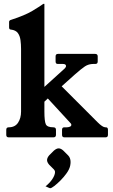

<svg xmlns="http://www.w3.org/2000/svg" viewBox="-20 -724 595 1012"><path d="M538 -53Q549 -53 549 -40V-13Q549 0 536 0H320Q307 0 307 -13V-40Q307 -53 319 -53H332Q340 -53 348 -56Q356 -59 356 -66Q356 -72 348 -79L232 -205L214 -188V-136Q214 -85 221.5 -69Q229 -53 261 -53Q275 -53 275 -40V-13Q275 0 261 0H26Q13 0 13 -13V-40Q13 -53 26 -53Q59 -53 75 -77Q91 -101 91 -136V-466Q91 -490 88 -512.5Q85 -535 74 -550Q63 -565 38 -568Q28 -568 28 -579V-609Q28 -617 40 -620Q111 -643 149.5 -666Q188 -689 206 -702Q209 -704 210 -704H212Q214 -704 214 -702V-266L321 -363Q328 -370 328 -376Q328 -387 311 -387H284Q273 -387 273 -400V-427Q273 -440 286 -440H481Q495 -440 495 -427V-400Q495 -387 483 -387H473Q447 -387 427.5 -374Q408 -361 373 -330L305 -269L494 -80Q521 -53 535 -53ZM339 95Q352 108 352 130Q352 134 351.5 139Q351 144 350 149Q346 168 331.5 188.5Q317 209 299 227Q281 245 266 256.5Q251 268 245 268Q242 268 238 266Q234 264 220 258Q243 240 256.5 219Q270 198 270 183Q270 175 264 169L239 144Q228 131 228 120Q228 108 239 95L264 70Q278 58 289 58Q301 58 314 70Z"/></svg>

Font: Young Serif
Style: Regular
Weight: 400
Designer: Bastien Sozeau
Foundry: NBR — Bastien Sozeau
Version: Version 3.004; ttfautohint (v1.8.4.7-5d5b);gftools[0.9.33]